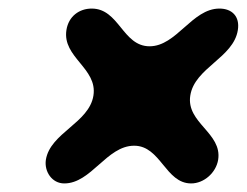

<svg xmlns="http://www.w3.org/2000/svg" viewBox="-20 -554 576 448"><path d="M87 -181C83 -154 101 -126 130 -126C193 -126 229 -214 293 -214C355 -214 366 -126 426 -126C456 -126 484 -151 489 -181C499 -244 414 -267 424 -331C434 -396 525 -419 535 -484C540 -516 521 -534 492 -534C428 -534 392 -446 329 -446C266 -446 258 -534 194 -534C165 -534 140 -516 135 -484C125 -420 208 -395 198 -331C188 -267 97 -244 87 -181Z"/></svg>

Font: Asimov Print
Style: Regular
Weight: 500
Designer: Google
Version: Version 2.000980: 2014